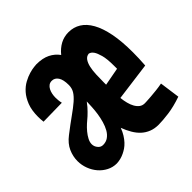

<svg xmlns="http://www.w3.org/2000/svg" viewBox="-146 -673 819 819"><g transform="rotate(-45 263.5 -263.5)"><path d="M509.8 -13.2Q464.8 2.4 427.5 7.3Q390.1 12.2 366.2 12.2Q341.8 12.2 322.8 4.6Q303.7 -2.9 288.8 -16.6Q273.9 -30.3 262.5 -49.8Q251 -69.3 242.2 -92.8Q235.4 -74.7 226.8 -61Q218.3 -47.4 208.7 -37.1Q199.2 -26.9 189 -20Q178.7 -13.2 169.4 -8.8Q147 2 123 2.9Q99.6 2.9 79.1 -7.6Q58.6 -18.1 43.5 -35.6Q28.3 -53.2 19.8 -75.9Q11.2 -98.6 11.2 -123Q11.2 -150.9 23.2 -178Q35.2 -205.1 64 -227.1Q102.5 -256.8 130.9 -276.9Q159.2 -296.9 178 -313.2Q196.8 -329.6 205.8 -344.5Q214.8 -359.4 214.8 -378.9Q214.8 -411.1 204.1 -427Q193.4 -442.9 175.8 -442.9Q165 -442.9 157.5 -437.3Q149.9 -431.6 145.3 -422.6Q140.6 -413.6 138.4 -402.6Q136.2 -391.6 136.2 -380.9Q136.2 -373.5 137 -364.7Q137.7 -356 140.1 -346.2L27.8 -344.2Q26.9 -352.5 26.4 -360.1Q25.9 -367.7 25.9 -375Q25.9 -414.6 36.6 -442.1Q47.4 -469.7 63.5 -487.8Q79.6 -505.9 98.9 -516.4Q118.2 -526.9 135.3 -531.7Q152.3 -536.6 164.6 -537.8Q176.8 -539.1 179.2 -539.1Q216.8 -539.1 241.7 -526.6Q266.6 -514.2 282.2 -492.2Q300.3 -514.6 323 -526.9Q345.7 -539.1 373 -539.1Q403.3 -539.1 428 -523.9Q452.6 -508.8 470.2 -477.5Q487.8 -446.3 497.3 -398.2Q506.8 -350.1 506.8 -284.2Q506.8 -247.1 503.9 -207L331.1 -184.1Q333 -166 337.2 -149.9Q341.3 -133.8 348.4 -121.3Q355.5 -108.9 365.2 -101.6Q375 -94.2 389.2 -94.2Q391.1 -94.2 401.6 -94.7Q412.1 -95.2 427.5 -96.4Q442.9 -97.7 461.2 -99.6Q479.5 -101.6 497.1 -105ZM137.2 -94.2Q155.8 -94.2 168.9 -103.8Q182.1 -113.3 190.9 -128.9Q199.7 -144.5 205.3 -164.1Q210.9 -183.6 213.9 -203.6Q216.8 -223.6 217.8 -242.4Q218.8 -261.2 219.2 -274.9Q211.4 -264.2 204.1 -255.9Q196.8 -247.6 190.4 -241.2Q183.1 -233.9 176.8 -228Q165.5 -218.8 152.8 -207.3Q140.1 -195.8 129.6 -183.1Q119.1 -170.4 112.1 -157Q105 -143.6 105 -130.9Q105 -117.2 114.3 -105.7Q123.5 -94.2 137.2 -94.2ZM328.1 -267.1 409.2 -282.2V-300.8Q409.2 -342.3 402.8 -365Q396.5 -387.7 389.2 -398.4Q380.4 -411.1 369.1 -413.1Q355 -411.6 346.7 -399.9Q338.4 -388.2 334.2 -369.9Q330.1 -351.6 329.1 -328.6Q328.1 -305.7 328.1 -282.2Z"/></g></svg>

Font: Mouse Memoirs
Style: Regular
Weight: 400
Version: Version 1.000